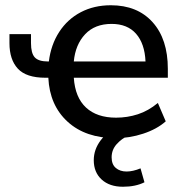

<svg xmlns="http://www.w3.org/2000/svg" viewBox="-20 -517 683 731"><path d="M421 9Q306 9 237.5 -53.5Q169 -116 164 -221H153Q80 -221 48 -255.5Q16 -290 16 -353V-387H98V-353Q98 -314 112.5 -298.5Q127 -283 162 -283H166Q174 -347 205.5 -395.5Q237 -444 287.5 -470.5Q338 -497 402 -497Q503 -497 561 -432.5Q619 -368 619 -255V-221H261Q266 -146 307.5 -107.5Q349 -69 422 -69Q465 -69 505 -82Q545 -95 581 -125L611 -55Q577 -25 525 -8Q473 9 421 9ZM405 -426Q341 -426 304 -386.5Q267 -347 261 -283H534Q531 -351 498 -388.5Q465 -426 405 -426ZM448 194Q397 194 367 166.5Q337 139 337 93Q337 52 363.5 17Q390 -18 436 -39L468 0Q444 10 424.5 31.5Q405 53 405 82Q405 109 421 122.5Q437 136 462 136Q486 136 515 124L530 177Q496 194 448 194Z"/></svg>

Font: Nunito Sans SemiBold
Style: Regular
Weight: 600
Designer: Vernon Adams
Foundry: Vernon Adams
Version: Version 3.101; ttfautohint (v1.8.4.7-5d5b);gftools[0.9.27]